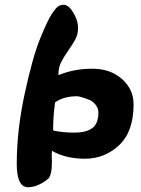

<svg xmlns="http://www.w3.org/2000/svg" viewBox="-20 -767 588 802"><path d="M196 -116 197 -92Q197 -34 180 -19Q137 15 97 15Q50 15 50 -82Q50 -222 83 -375Q116 -528 147.5 -605.5Q179 -683 196.5 -709Q214 -735 224 -741Q234 -747 246.5 -747Q259 -747 271 -734.5Q283 -722 294.5 -698.5Q306 -675 306 -648.5Q306 -622 293 -599.5Q280 -577 264.5 -555Q249 -533 236.5 -509.5Q224 -486 224 -456V-453Q289 -480 365 -480Q441 -480 489.5 -437Q538 -394 538 -331Q538 -217 477.5 -160.5Q417 -104 335.5 -104Q254 -104 197 -137Q196 -127 196 -116ZM202 -222Q241 -213 290 -213Q339 -213 365 -231.5Q391 -250 391 -298Q390 -328 358 -348Q321 -363 303 -365Q245 -365 210 -339Q202 -281 202 -231Z"/></svg>

Font: Leckerli One
Style: Regular
Weight: 400
Version: Version 1.001